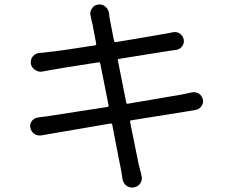

<svg xmlns="http://www.w3.org/2000/svg" viewBox="-20 -804 1040 861"><path d="M839.8 -389.6Q844.7 -390.6 849.6 -390.6Q860.4 -390.6 871.1 -384.8Q885.7 -375 889.6 -358.4Q890.6 -353.5 890.6 -349.6Q890.6 -337.9 882.8 -327.1Q873 -313.5 855.5 -310.5Q837.9 -307.6 807.6 -302.7Q684.6 -283.2 569.3 -264.6Q561.5 -263.7 563.5 -256.8Q602.5 -63.5 602.5 -63.5Q603.5 -61.5 605 -54.7Q606.4 -47.9 607.4 -44.9Q608.4 -42 609.9 -36.1Q611.3 -30.3 612.3 -25.9Q613.3 -21.5 614.3 -16.6Q616.2 -10.7 616.2 -4.9Q616.2 6.8 609.4 17.6Q599.6 33.2 581.1 36.1Q577.1 37.1 573.2 37.1Q559.6 37.1 547.9 29.3Q532.2 17.6 529.3 -1Q525.4 -29.3 521.5 -48.8Q519.5 -58.6 514.2 -85Q508.8 -111.3 500 -158.2Q491.2 -205.1 483.4 -244.1Q482.4 -251 474.6 -250Q262.7 -213.9 212.9 -205.1Q188.5 -201.2 168 -197.3Q163.1 -196.3 159.2 -196.3Q146.5 -196.3 134.8 -203.1Q120.1 -212.9 116.2 -230.5Q115.2 -234.4 115.2 -239.3Q115.2 -251 123 -261.7Q133.8 -275.4 151.4 -277.3Q175.8 -280.3 195.3 -283.2Q255.9 -292 460.9 -324.2Q467.8 -325.2 466.8 -332L429.7 -518.6Q427.7 -526.4 420.9 -524.4Q254.9 -499 208 -490.2Q189.5 -487.3 171.9 -483.4Q167 -482.4 162.1 -482.4Q149.4 -482.4 137.7 -490.2Q122.1 -500 118.2 -517.6Q118.2 -522.5 118.2 -526.4Q118.2 -539.1 126 -549.8Q137.7 -564.5 155.3 -566.4Q173.8 -567.4 193.4 -570.3Q246.1 -575.2 406.2 -600.6Q413.1 -601.6 411.1 -609.4Q407.2 -628.9 402.8 -652.8Q398.4 -676.8 396 -689.5Q393.6 -702.1 391.6 -707Q389.6 -718.8 386.7 -731.4Q384.8 -737.3 384.8 -743.2Q384.8 -753.9 391.6 -764.6Q400.4 -780.3 418 -783.2Q421.9 -784.2 425.8 -784.2Q439.5 -784.2 451.2 -775.4Q465.8 -763.7 468.8 -746.1Q470.7 -728.5 471.7 -721.7Q483.4 -659.2 491.2 -621.1Q493.2 -614.3 500 -615.2Q688.5 -646.5 723.6 -653.3Q738.3 -655.3 753.9 -659.2Q758.8 -660.2 763.7 -660.2Q775.4 -660.2 785.2 -654.3Q799.8 -644.5 803.7 -627.9Q804.7 -624 804.7 -619.1Q804.7 -607.4 796.9 -596.7Q787.1 -583 769.5 -580.1Q752.9 -578.1 740.2 -576.2Q717.8 -572.3 639.2 -560.1Q560.5 -547.9 514.6 -540Q506.8 -539.1 508.8 -532.2L545.9 -344.7Q546.9 -337.9 553.7 -338.9Q732.4 -369.1 793.9 -379.9Q824.2 -386.7 839.8 -389.6Z"/></svg>

Font: Gen Jyuu Gothic Regular
Style: Regular
Weight: 400
Designer: [Source Han Sans]
Ryoko NISHIZUKA  (kana & ideographs); Paul D. Hunt (Latin, Greek & Cyrillic); Wenlong ZHANG  (bopomofo
Version: Version 1.002.20150607